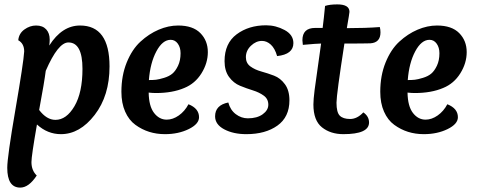

<svg xmlns="http://www.w3.org/2000/svg" viewBox="-20 -600 2170 873"><path d="M188 -278Q182 -229 158 -100Q192 -55 232 -55Q282 -55 318.5 -117Q355 -179 355 -287Q355 -407 291 -407Q244 -407 188 -278ZM144 -484Q174 -484 190 -466.5Q206 -449 206 -420Q206 -409 204 -393Q262 -484 344 -484Q478 -484 478 -298Q478 -165 410.5 -77.5Q343 10 257 10Q196 10 148 -34Q123 109 123 137Q123 175 147 198Q111 253 72 253Q13 253 13 163Q13 114 50 -101Q87 -316 90 -366Q90 -402 63 -417Q66 -448 91 -466Q116 -484 144 -484Z M656 -179Q657 -117 680.5 -86.5Q704 -56 738 -56Q766 -56 793 -75Q820 -94 837 -126Q885 -107 885 -67Q885 -36 838 -13Q791 10 730 10Q692 10 658.5 -0.5Q625 -11 595.5 -32.5Q566 -54 549 -92.5Q532 -131 532 -183Q532 -256 556 -315.5Q580 -375 618.5 -410.5Q657 -446 701.5 -465Q746 -484 790 -484Q857 -484 891 -449.5Q925 -415 925 -363Q925 -313 896 -266.5Q867 -220 818 -200Q764 -177 689 -177Q674 -177 656 -179ZM801 -358Q801 -384 788.5 -401.5Q776 -419 756 -419Q719 -419 691 -366.5Q663 -314 657 -236Q676 -236 689.5 -237.5Q703 -239 726 -246Q749 -253 763.5 -265Q778 -277 789.5 -301Q801 -325 801 -358Z M1240 -345Q1230 -380 1211.5 -397Q1193 -414 1171 -414Q1144 -414 1121 -392Q1098 -370 1098 -340Q1098 -313 1118.5 -298Q1139 -283 1168 -275Q1197 -267 1226 -256Q1255 -245 1275.5 -217Q1296 -189 1296 -144Q1296 -68 1241.5 -29Q1187 10 1100 10Q1041 10 999.5 -12Q958 -34 958 -71Q958 -122 1018 -134Q1027 -100 1052 -81Q1077 -62 1107 -62Q1149 -62 1174.5 -80.5Q1200 -99 1200 -124Q1200 -150 1179.5 -165Q1159 -180 1130 -189Q1101 -198 1071.5 -210Q1042 -222 1021.5 -250Q1001 -278 1001 -322Q1001 -403 1056 -444Q1111 -485 1190 -485Q1234 -485 1274 -463.5Q1314 -442 1314 -404Q1314 -353 1240 -345Z M1413 -473H1447Q1448 -479 1452.5 -519Q1457 -559 1458 -573Q1479 -580 1514 -580Q1569 -580 1569 -546Q1569 -541 1557 -472Q1642 -472 1707 -477Q1710 -465 1710 -453Q1710 -406 1664 -403Q1633 -402 1546 -402Q1510 -170 1510 -133Q1510 -89 1525 -74Q1540 -59 1572 -59Q1604 -59 1632 -89Q1658 -71 1658 -43Q1658 10 1541 10Q1483 10 1444 -21Q1405 -52 1405 -125Q1405 -147 1410.5 -191Q1416 -235 1426 -302Q1436 -369 1440 -402Q1423 -402 1357 -396Q1355 -410 1355 -417Q1355 -473 1413 -473Z M1833 -179Q1834 -117 1857.5 -86.5Q1881 -56 1915 -56Q1943 -56 1970 -75Q1997 -94 2014 -126Q2062 -107 2062 -67Q2062 -36 2015 -13Q1968 10 1907 10Q1869 10 1835.5 -0.5Q1802 -11 1772.5 -32.5Q1743 -54 1726 -92.5Q1709 -131 1709 -183Q1709 -256 1733 -315.5Q1757 -375 1795.5 -410.5Q1834 -446 1878.5 -465Q1923 -484 1967 -484Q2034 -484 2068 -449.5Q2102 -415 2102 -363Q2102 -313 2073 -266.5Q2044 -220 1995 -200Q1941 -177 1866 -177Q1851 -177 1833 -179ZM1978 -358Q1978 -384 1965.5 -401.5Q1953 -419 1933 -419Q1896 -419 1868 -366.5Q1840 -314 1834 -236Q1853 -236 1866.5 -237.5Q1880 -239 1903 -246Q1926 -253 1940.5 -265Q1955 -277 1966.5 -301Q1978 -325 1978 -358Z"/></svg>

Font: Overlock
Style: Bold Italic
Weight: 700
Version: Version 1.001